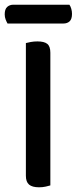

<svg xmlns="http://www.w3.org/2000/svg" viewBox="-26 -790 326 816"><path d="M84 -383H188V-2Q182 0 168.5 3Q155 6 140 6Q111 6 97.5 -5.5Q84 -17 84 -43ZM188 -275H84V-607Q91 -609 104.5 -611.5Q118 -614 133 -614Q162 -614 175 -603.5Q188 -593 188 -566ZM243 -690H6Q2 -697 -2 -707Q-6 -717 -6 -729Q-6 -751 4.5 -760.5Q15 -770 31 -770H269Q274 -763 277 -752.5Q280 -742 280 -731Q280 -709 270 -699.5Q260 -690 243 -690Z"/></svg>

Font: Baloo Bhaijaan 2 Medium
Style: Regular
Weight: 500
Designer: Sanskriti Dholi, Noopur Datye and Ek Type
Foundry: Ek Type
Version: Version 1.701